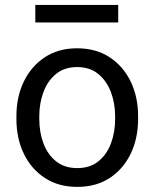

<svg xmlns="http://www.w3.org/2000/svg" viewBox="-20 -729 610 759"><path d="M44.9 -258.3V-269.5Q44.9 -346.2 74.2 -406.7Q103.5 -467.3 157.2 -502.7Q210.9 -538.1 284.7 -538.1Q359.4 -538.1 413.3 -502.7Q467.3 -467.3 496.6 -406.7Q525.9 -346.2 525.9 -269.5V-258.3Q525.9 -182.1 496.6 -121.3Q467.3 -60.5 413.6 -25.4Q359.9 9.8 285.6 9.8Q211.4 9.8 157.5 -25.4Q103.5 -60.5 74.2 -121.3Q44.9 -182.1 44.9 -258.3ZM135.3 -269.5V-258.3Q135.3 -206.1 151.9 -161.9Q168.5 -117.7 201.9 -91.1Q235.4 -64.5 285.6 -64.5Q335.4 -64.5 368.7 -91.1Q401.9 -117.7 418.5 -161.9Q435.1 -206.1 435.1 -258.3V-269.5Q435.1 -321.3 418.2 -365.5Q401.4 -409.7 368.2 -436.8Q335 -463.9 284.7 -463.9Q234.9 -463.9 201.7 -436.8Q168.5 -409.7 151.9 -365.5Q135.3 -321.3 135.3 -269.5ZM447.3 -709.5V-640.1H119.6V-709.5Z"/></svg>

Font: Vazirmatn UI
Style: Regular
Weight: 400
Designer: Saber Rastikerdar
Foundry: Saber Rastikerdar
Version: Version 33.003